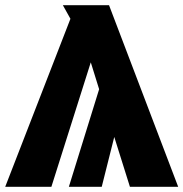

<svg xmlns="http://www.w3.org/2000/svg" viewBox="-45 -716 703 736"><path d="M453 0 393 -191 345 0H219L335 -374L303 -477L152 0H-25L225 -644L196 -696H373L638 0Z"/></svg>

Font: FiraGO Heavy
Style: Regular
Weight: 900
Designer: bBox Type
Foundry: bBox Type GmbH
Version: Version 1.001